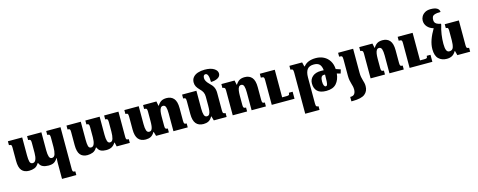

<svg xmlns="http://www.w3.org/2000/svg" viewBox="-37 -1679 7099 2852"><g transform="rotate(-15 3513.0 -253.5)"><path d="M612 -492H832V154Q832 179 839.5 189Q847 199 875 199V256H655V6Q655 -11 656.5 -28.5Q658 -46 659 -63H654Q628 -21 597.5 -4Q567 13 514 13Q465 13 428 -3Q391 -19 373 -63H365Q339 -17 300.5 -2Q262 13 215 13Q142 13 103.5 -32Q65 -77 65 -180V-384Q65 -415 57.5 -423.5Q50 -432 23 -432V-492H243V-215Q243 -152 252.5 -117.5Q262 -83 296 -83Q330 -83 345.5 -121.5Q361 -160 361 -221V-379Q361 -411 352.5 -421.5Q344 -432 318 -432V-492H538V-215Q538 -152 549.5 -117.5Q561 -83 591 -83Q628 -83 641.5 -125.5Q655 -168 655 -233V-381Q655 -410 647.5 -421Q640 -432 612 -432Z M1503 -492H1723V-102Q1723 -77 1730 -67Q1737 -57 1766 -57V0H1564L1550 -63H1545Q1518 -21 1484.5 -4Q1451 13 1400 13Q1352 13 1319.5 -3Q1287 -19 1269 -63H1261Q1235 -17 1195 -2Q1155 13 1113 13Q1041 13 1003.5 -32Q966 -77 966 -180V-384Q966 -415 958.5 -423.5Q951 -432 924 -432V-492H1144V-215Q1144 -152 1153 -117.5Q1162 -83 1194 -83Q1227 -83 1242 -121.5Q1257 -160 1257 -221V-379Q1257 -411 1248.5 -421.5Q1240 -432 1214 -432V-492H1434V-215Q1434 -152 1445 -117.5Q1456 -83 1484 -83Q1520 -83 1532.5 -125.5Q1545 -168 1545 -233V-381Q1545 -410 1537.5 -421Q1530 -432 1503 -432Z M2614 -114Q2614 -81 2621.5 -70.5Q2629 -60 2657 -60V0H2437V-273Q2437 -336 2426 -370Q2415 -404 2384 -404Q2360 -404 2347 -384.5Q2334 -365 2329 -331.5Q2324 -298 2324 -258V-109Q2324 -78 2334 -69Q2344 -60 2367 -60V0H2170L2151 -66H2147Q2119 -19 2086.5 -3Q2054 13 2010 13Q1935 13 1896 -34Q1857 -81 1857 -182V-378Q1857 -411 1850 -421.5Q1843 -432 1814 -432V-492H2035V-217Q2035 -154 2046.5 -119.5Q2058 -85 2088 -85Q2114 -85 2126.5 -104.5Q2139 -124 2143 -157.5Q2147 -191 2147 -233V-382Q2147 -412 2138.5 -422Q2130 -432 2102 -432V-492H2307L2320 -423H2325Q2351 -465 2382.5 -483.5Q2414 -502 2463 -502Q2534 -502 2574 -456Q2614 -410 2614 -308Z M3212 -109Q3212 -78 3221.5 -69Q3231 -60 3255 -60V0H3058L3039 -66H3034Q3007 -19 2974 -3Q2941 13 2898 13Q2823 13 2784 -34Q2745 -81 2745 -182V-378Q2745 -411 2738 -421.5Q2731 -432 2702 -432V-492H2922V-217Q2922 -154 2933.5 -119.5Q2945 -85 2976 -85Q3001 -85 3013.5 -104.5Q3026 -124 3030 -157.5Q3034 -191 3034 -233V-372Q3034 -410 3020 -439.5Q3006 -469 2977 -496Q2945 -528 2929.5 -556.5Q2914 -585 2914 -620Q2914 -668 2941 -700Q2968 -732 3014.5 -747.5Q3061 -763 3119 -763Q3211 -763 3262 -731Q3313 -699 3313 -653Q3313 -610 3270.5 -586Q3228 -562 3165 -562Q3165 -695 3115 -695Q3096 -695 3087.5 -681Q3079 -667 3079 -643Q3079 -598 3132 -546Q3177 -505 3194.5 -468Q3212 -431 3212 -383Z M3859 -60V0H3639V-273Q3639 -336 3628 -370Q3617 -404 3586 -404Q3562 -404 3549 -384.5Q3536 -365 3531 -331.5Q3526 -298 3526 -258V-110Q3526 -80 3534.5 -70Q3543 -60 3570 -60V0H3349V-383Q3349 -412 3338.5 -422Q3328 -432 3306 -432V-492H3509L3523 -423H3527Q3553 -465 3584.5 -483.5Q3616 -502 3666 -502Q3737 -502 3776.5 -456Q3816 -410 3816 -308V-114Q3816 -81 3823.5 -70.5Q3831 -60 3859 -60ZM4299 -108V0H3949V-383Q3949 -415 3941 -423.5Q3933 -432 3909 -432H3897V-492H4127V-68H4193Q4222 -68 4231.5 -75Q4241 -82 4241 -108Z M4395 256V-377Q4395 -411 4387 -422Q4379 -433 4352 -433V-492H4548L4564 -426H4571Q4603 -466 4649.5 -484Q4696 -502 4758 -502Q4826 -502 4880 -474.5Q4934 -447 4967 -394.5Q5000 -342 5004 -268Q5040 -258 5076 -244L5058 -184Q5031 -193 5003 -200Q4994 -106 4943 -48Q4892 10 4787 10Q4694 10 4650.5 -32.5Q4607 -75 4607 -151Q4607 -216 4654 -257Q4701 -298 4784 -298Q4806 -298 4828 -297Q4821 -362 4792.5 -390Q4764 -418 4706 -418Q4636 -418 4605 -377Q4574 -336 4574 -254V145Q4574 181 4583 190.5Q4592 200 4615 200V256ZM4760 -141Q4760 -99 4770.5 -78.5Q4781 -58 4797 -58Q4810 -58 4817 -71Q4824 -84 4827 -121Q4830 -158 4830 -230Q4819 -230 4810 -230Q4760 -230 4760 -141Z M5153 -124V-375Q5153 -412 5145.5 -422Q5138 -432 5113 -432H5101V-492H5332V-125Q5332 -85 5337.5 -56.5Q5343 -28 5350 -5Q5357 18 5362.5 40.5Q5368 63 5368 91Q5368 170 5313 213Q5258 256 5125 256H5105V188H5111Q5154 188 5172 162.5Q5190 137 5190 97Q5190 69 5184.5 46Q5179 23 5172 -0.5Q5165 -24 5159 -53.5Q5153 -83 5153 -124Z M5979 -60V0H5759V-273Q5759 -336 5748 -370Q5737 -404 5706 -404Q5682 -404 5669 -384.5Q5656 -365 5651 -331.5Q5646 -298 5646 -258V-110Q5646 -80 5654.5 -70Q5663 -60 5690 -60V0H5469V-383Q5469 -412 5458.5 -422Q5448 -432 5426 -432V-492H5629L5643 -423H5647Q5673 -465 5704.5 -483.5Q5736 -502 5786 -502Q5857 -502 5896.5 -456Q5936 -410 5936 -308V-114Q5936 -81 5943.5 -70.5Q5951 -60 5979 -60ZM6419 -108V0H6069V-383Q6069 -415 6061 -423.5Q6053 -432 6029 -432H6017V-492H6247V-68H6313Q6342 -68 6351.5 -75Q6361 -82 6361 -108Z M6640 13Q6563 13 6515 -33Q6467 -79 6467 -180Q6467 -249 6493 -323Q6519 -397 6567 -477Q6510 -492 6474 -532Q6438 -572 6438 -627Q6438 -660 6455.5 -691Q6473 -722 6507.5 -742.5Q6542 -763 6595 -763Q6661 -763 6694 -742Q6727 -721 6728 -684Q6667 -684 6638 -674Q6609 -664 6600 -644.5Q6591 -625 6591 -597Q6591 -579 6597.5 -563Q6604 -547 6625 -534Q6646 -521 6689 -513V-499Q6667 -430 6656.5 -357.5Q6646 -285 6646 -215Q6646 -150 6659.5 -117.5Q6673 -85 6704 -85Q6752 -85 6766 -126.5Q6780 -168 6780 -233V-383Q6780 -412 6773 -422Q6766 -432 6741 -432V-492H6958V-109Q6958 -78 6967.5 -69Q6977 -60 7000 -60V0H6803L6785 -68H6780Q6754 -23 6720 -5Q6686 13 6640 13Z"/></g></svg>

Font: Noto Serif Armenian SemiCondensed Black
Style: Regular
Weight: 900
Width: 4
Designer: Monotype Design Team
Foundry: Monotype Imaging Inc.
Version: Version 2.008; ttfautohint (v1.8.4.7-5d5b)